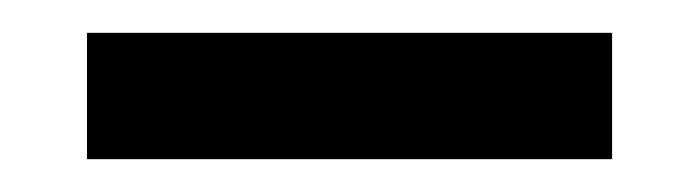

<svg xmlns="http://www.w3.org/2000/svg" viewBox="-20 -20 424 117"><path d="M33 77H353V0H33Z"/></svg>

Font: Advent Pro
Style: Bold
Weight: 700
Designer: VivaRado, Andreas Kalpakidis
Foundry: VivaRado, Andreas Kalpakidis
Version: Version 3.000